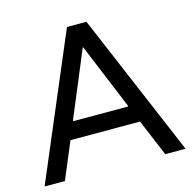

<svg xmlns="http://www.w3.org/2000/svg" viewBox="-103 -801 903 904"><g transform="rotate(-15 348.5 -349.0)"><path d="M593 0 518 -179H179L104 0H5L301 -698H396L692 0ZM215 -267V-262H482V-267L350 -586H348Z"/></g></svg>

Font: Varela
Style: Regular
Weight: 400
Designer: Joe Prince
Foundry: Joe Prince
Version: Version 1.000